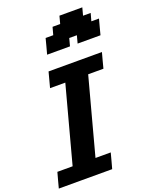

<svg xmlns="http://www.w3.org/2000/svg" viewBox="-217 -1364 1173 1479"><g transform="rotate(-20 369.5 -625.0)"><path d="M0 0H437.5Q443.4 -21 454.6 -62.5Q465.8 -104 471.2 -125H346.2Q374 -229.5 429.9 -437.7Q485.8 -646 513.7 -750H638.7Q644 -771 655 -812.5Q666 -854 671.9 -875H234.4Q229 -854 217.8 -812.5Q206.5 -771 201.2 -750H326.2Q298.3 -646 242.4 -437.5Q186.5 -229 158.7 -125H33.7Q27.8 -104 16.6 -62.5Q5.4 -21 0 0ZM518.1 -1000H705.6Q710.9 -1020.5 721.9 -1062.3Q732.9 -1104 738.8 -1125H676.3L693.4 -1187.5H630.9L647.5 -1250H460L443.4 -1187.5H380.9L363.8 -1125H301.3Q295.9 -1104 284.9 -1062.3Q273.9 -1020.5 268.1 -1000H455.6L472.2 -1062.5H534.7Z"/></g></svg>

Font: Faithful 32x
Style: SemiboldOblique
Weight: 400
Foundry: Faithful Resource Pack
Version: Version 1.0; January 27, 2023